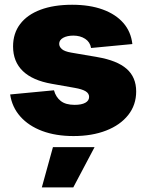

<svg xmlns="http://www.w3.org/2000/svg" viewBox="-20 -564 618 811"><path d="M290.5 10.7Q215.8 10.7 158.4 -10.7Q101.1 -32.2 65.9 -71.8Q30.8 -111.3 22.9 -165L208 -182.6Q215.8 -153.8 236.6 -137.5Q257.3 -121.1 295.4 -121.1Q324.2 -121.1 340.3 -129.9Q356.4 -138.7 356.4 -154.8Q356.4 -169.4 341.6 -178.5Q326.7 -187.5 295.4 -192.9L198.7 -210Q117.7 -224.1 76.4 -263.9Q35.2 -303.7 35.2 -367.7Q35.2 -423.3 65.2 -462.6Q95.2 -502 151.1 -522.9Q207 -543.9 284.7 -543.9Q358.9 -543.9 413.8 -523.9Q468.8 -503.9 501 -467Q533.2 -430.2 539.1 -377.9L364.7 -361.3Q360.4 -386.7 339.6 -400.1Q318.8 -413.6 290 -413.6Q263.7 -413.6 246.8 -404.3Q230 -395 230 -378.9Q230 -366.7 241.2 -356.7Q252.4 -346.7 280.8 -341.8L391.6 -322.8Q474.6 -308.6 514.9 -273.2Q555.2 -237.8 555.2 -177.7Q555.2 -120.6 521.5 -78.1Q487.8 -35.6 428.2 -12.5Q368.7 10.7 290.5 10.7ZM156.7 227.5 203.6 57.6H379.4L289.6 227.5Z"/></svg>

Font: Inter 20pt Black
Style: Regular
Weight: 900
Version: Version 4.001;git-66647c0bb